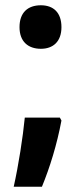

<svg xmlns="http://www.w3.org/2000/svg" viewBox="-20 -574 308 728"><path d="M54 -471C54 -417 86 -389 135 -389C181 -389 213 -416 213 -471C213 -526 183 -554 135 -554C85 -554 54 -526 54 -471ZM213 -117 207 -128H74C67 -55 50 54 32 134H139C169 61 196 -26 213 -117Z"/></svg>

Font: Noto Sans Myanmar Condensed
Style: Bold
Weight: 700
Width: 3
Designer: Monotype Design Team
Foundry: Monotype Imaging Inc.
Version: Version 2.107